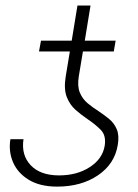

<svg xmlns="http://www.w3.org/2000/svg" viewBox="-20 -673 504 702"><path d="M362.8 -140.1Q368.7 -177.7 348.4 -198.2Q328.1 -218.8 300.3 -237.3Q277.8 -252.4 256.6 -271Q235.4 -289.6 224.1 -318.4Q212.9 -347.2 220.2 -393.1L235.4 -484.9H122.6L129.9 -524.4H242.2L263.2 -652.8H311L290 -524.4H402.8L396 -484.9H283.2L268.1 -394Q262.2 -357.4 272 -334.2Q281.7 -311 300.5 -295.4Q319.3 -279.8 340.3 -266.6Q360.8 -252.9 379.2 -237.8Q397.5 -222.7 407 -200.2Q416.5 -177.7 410.6 -143.1Q399.4 -73.7 338.4 -32.2Q277.3 9.3 189 9.3Q126 9.3 85.2 -15.6Q44.4 -40.5 27.6 -80.1Q10.7 -119.6 18.1 -164.1H65.9Q57.1 -106 92.3 -68.8Q127.4 -31.7 195.8 -31.7Q261.7 -31.7 308.3 -62Q355 -92.3 362.8 -140.1Z"/></svg>

Font: Inter Display Extra Light
Style: Italic
Weight: 200
Italic angle: -9.39999°
Designer: Rasmus Andersson
Foundry: rsms
Version: Version 4.000;git-4fc901f